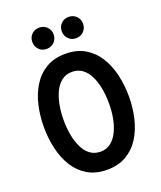

<svg xmlns="http://www.w3.org/2000/svg" viewBox="-165 -1012 945 1127"><g transform="rotate(-20 308.0 -448.5)"><path d="M308 12Q237.5 12 187.2 -17.8Q137 -47.5 105 -98.5Q73 -149.5 58 -214.5Q43 -279.5 43 -350Q43 -420.5 58 -485.5Q73 -550.5 105 -601.5Q137 -652.5 187.2 -682.2Q237.5 -712 308 -712Q378.5 -712 429 -682.2Q479.5 -652.5 511.5 -601.5Q543.5 -550.5 558.8 -485.5Q574 -420.5 574 -350Q574 -279.5 558.8 -214.5Q543.5 -149.5 511.5 -98.5Q479.5 -47.5 429 -17.8Q378.5 12 308 12ZM308 -101Q345 -101 372 -122Q399 -143 416.2 -178.5Q433.5 -214 441.8 -258.5Q450 -303 450 -350Q450 -400 441.8 -444.8Q433.5 -489.5 416.5 -524.2Q399.5 -559 372.5 -579Q345.5 -599 308 -599Q270.5 -599 243.5 -578.2Q216.5 -557.5 199.5 -522Q182.5 -486.5 174.2 -442Q166 -397.5 166 -350Q166 -300.5 174.2 -255.8Q182.5 -211 199.5 -176Q216.5 -141 243.5 -121Q270.5 -101 308 -101ZM216 -776Q187.5 -776 168.8 -795.2Q150 -814.5 150 -843Q150 -871 168.8 -890Q187.5 -909 216 -909Q244.5 -909 263.8 -890Q283 -871 283 -843Q283 -814.5 263.8 -795.2Q244.5 -776 216 -776ZM400 -776Q371.5 -776 352.8 -795.2Q334 -814.5 334 -843Q334 -871 352.8 -890Q371.5 -909 400 -909Q428.5 -909 447.8 -890Q467 -871 467 -843Q467 -814.5 447.8 -795.2Q428.5 -776 400 -776Z"/></g></svg>

Font: Overpass Mono Light
Style: Regular
Weight: 300
Monospace: yes
Designer: Delve Withrington, Dave Bailey
Foundry: Delve Fonts LLC
Version: Version 4.000